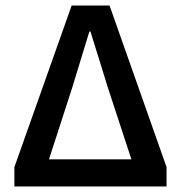

<svg xmlns="http://www.w3.org/2000/svg" viewBox="-20 -674 654 694"><path d="M32 0V-70L239 -654H376L582 -70V0ZM157 -98H455L370 -357L307 -560H303L241 -357Z"/></svg>

Font: CV Source Sans Light
Style: Bold
Weight: 600
Designer: Paul D. Hunt
Foundry: Adobe Systems Incorporated
Version: Version 3.001